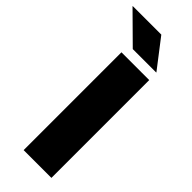

<svg xmlns="http://www.w3.org/2000/svg" viewBox="-332 -857 887 887"><g transform="rotate(45 112.0 -413.5)"><path d="M233.5 -639V0H52V-639ZM231.5 -688 124.5 -827H-62V-825.5L78.5 -686.5H231.5Z"/></g></svg>

Font: Anek Kannada Medium ExtraBold
Style: Regular
Weight: 800
Version: Version 1.003